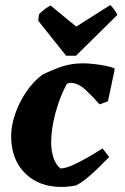

<svg xmlns="http://www.w3.org/2000/svg" viewBox="-20 -726 493 758"><path d="M222 12Q133 12 78.5 -42.5Q24 -97 24 -189Q24 -229 39.5 -275Q55 -321 83 -362.5Q111 -404 147 -431Q192 -453 228.5 -464.5Q265 -476 307 -476Q325 -476 349 -473.5Q373 -471 396 -466.5Q419 -462 432 -456V-448L406 -326L373 -314Q348 -343 318.5 -370.5Q289 -398 260 -399Q253 -399 244 -395Q226 -362 212 -322Q198 -282 190 -241Q182 -200 182 -164Q182 -132 190.5 -105Q199 -78 218 -61Q238 -61 267 -74Q296 -87 327 -105Q358 -123 385 -140L411 -106Q395 -90 373 -68Q351 -46 326.5 -25.5Q302 -5 280 6Q265 9 251 10.5Q237 12 222 12ZM241 -506 131 -644 134 -670Q145 -681 157.5 -690.5Q170 -700 180 -704L281 -621L415 -706Q421 -702 431 -688Q441 -674 443 -667L280 -506Z"/></svg>

Font: Labrada ExtraBold
Style: Italic
Weight: 800
Italic angle: -7°
Designer: Mercedes Jáuregui
Foundry: Omnibus-Type Team
Version: Version 1.000; ttfautohint (v1.8.4.7-5d5b)